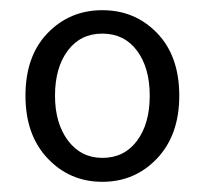

<svg xmlns="http://www.w3.org/2000/svg" viewBox="-20 -746 403 377"><path d="M30 -558Q30 -636 73.5 -681Q117 -726 181 -726Q245 -726 288.5 -681Q332 -636 332 -558Q332 -481 288.5 -435Q245 -389 181 -389Q117 -389 73.5 -435Q30 -481 30 -558ZM181 -436Q224 -436 249 -469.5Q274 -503 274 -558Q274 -613 249 -646.5Q224 -680 181 -680Q138 -680 113 -646.5Q88 -613 88 -558Q88 -504 113.5 -470Q139 -436 181 -436Z"/></svg>

Font: Assistant
Style: Regular
Weight: 400
Designer: Hebrew By Ben Nathan, Latin by Paul Hunt
Version: Version 2.001;PS 002.001;hotconv 1.0.88;makeotf.lib2.5.64775